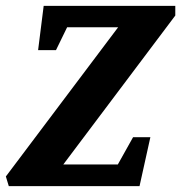

<svg xmlns="http://www.w3.org/2000/svg" viewBox="-49 -635 618 655"><path d="M-19 0 -29 -33 354 -542H180L142 -464H81L100 -615H549V-582L167 -74H353L405 -167H464L427 0Z"/></svg>

Font: Manuale ExtraBold
Style: Italic
Weight: 800
Italic angle: -11°
Designer: Eduardo Tunni / Pablo Cosgaya
Foundry: Eduardo Tunni / Pablo Cosgaya
Version: Version 1.002